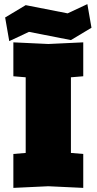

<svg xmlns="http://www.w3.org/2000/svg" viewBox="-20 -910 470 934"><path d="M45 4V-161L105 -166V-534L45 -539V-704L215 -696L385 -704V-539L325 -534V-166L385 -161V4L215 -4ZM25 -710 5 -825 105 -885 309 -845 405 -890 425 -775 325 -715 121 -755Z"/></svg>

Font: Tektur Black
Style: Regular
Weight: 900
Designer: Adam Jagosz
Foundry: Adam Jagosz
Version: Version 1.005;gftools[0.9.30]